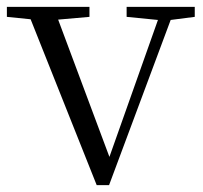

<svg xmlns="http://www.w3.org/2000/svg" viewBox="-28 -532 589 558"><path d="M340 -483 431 -474 290 -76 141 -475 232 -483V-512H-8V-483L61 -476L253 6H289L468 -474L538 -483V-512H340Z"/></svg>

Font: Noto Serif CJK HK Light
Style: Regular
Weight: 300
Designer: Ryoko NISHIZUKA 西塚涼子 (kana & ideographs); Frank Grießhammer (Latin, Greek & Cyrillic); Wenlong ZHANG 张文龙 (bopomofo); San
Foundry: Adobe
Version: Version 2.001;hotconv 1.1.0;makeotfexe 2.6.0